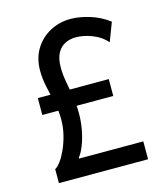

<svg xmlns="http://www.w3.org/2000/svg" viewBox="-109 -812 780 897"><g transform="rotate(-15 281.0 -363.5)"><path d="M64.9 0V-67.9Q77.1 -73.2 92 -93.5Q106.9 -113.8 120.6 -144Q134.3 -174.3 143.3 -210.9Q152.3 -247.6 152.3 -284.7Q152.3 -325.7 143.1 -367.2Q133.8 -408.7 124.8 -449.5Q115.7 -490.2 115.7 -529.3Q115.7 -589.4 142.8 -633.8Q169.9 -678.2 215.3 -702.6Q260.7 -727.1 315.4 -727.1Q357.4 -727.1 407.5 -711.7Q457.5 -696.3 499 -664.6L464.4 -574.2Q439.5 -604 398.4 -620.6Q357.4 -637.2 318.8 -637.7Q290 -638.2 265.9 -626.7Q241.7 -615.2 227.3 -588.9Q212.9 -562.5 212.9 -519.5Q212.9 -485.8 219.7 -449.2Q226.6 -412.6 233.2 -372.8Q239.7 -333 239.7 -291Q239.7 -251.5 232.4 -212.2Q225.1 -172.9 212.6 -140.9Q200.2 -108.9 185.5 -90.8V-86.4H496.1V0ZM72.3 -327.6V-409.2H415.5V-327.6Z"/></g></svg>

Font: Reddit Mono Medium
Style: Regular
Weight: 500
Monospace: yes
Designer: Stephen Hutchings
Foundry: Reddit
Version: Version 1.014